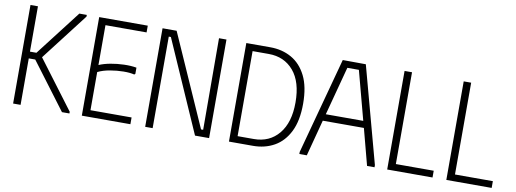

<svg xmlns="http://www.w3.org/2000/svg" viewBox="-57 -1021 3612 1343"><g transform="rotate(10 1748.5 -350.0)"><path d="M70 0V-700H123V-378H169L417 -700H470V-688L213 -354L470 -12V0H417L169 -330H123V0Z M903 -700V-652H611V-369Q646 -384 692 -392.5Q738 -401 787 -402.5Q836 -404 876 -397V-353L869 -347Q839 -355 792 -354.5Q745 -354 696 -345.5Q647 -337 611 -319V-48H903V0H558V-700Z M1409 -700H1462V0H1362L1076 -650H1061V0H1008V-700H1108L1396 -50H1411Z M1773 -700H1603V0H1773Q1858 0 1924.5 -37.5Q1991 -75 2029.5 -152.5Q2068 -230 2068 -350Q2068 -471 2029.5 -548Q1991 -625 1924.5 -662.5Q1858 -700 1773 -700ZM1771 -48H1656V-652H1771Q1881 -652 1947.5 -574Q2014 -496 2014 -350Q2014 -207 1948 -127.5Q1882 -48 1771 -48Z M2103 0V-15L2288 -700L2452 -699L2637 -15V0H2584L2516 -258H2224L2156 0ZM2237 -306H2503L2411 -652H2329Z M2727 -700H2780V-48H3049V0H2727Z M3147 -700H3200V-48H3469V0H3147Z"/></g></svg>

Font: Phudu Light Light
Style: Regular
Weight: 300
Version: Version 1.005;gftools[0.9.23]